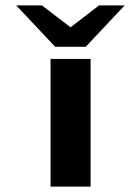

<svg xmlns="http://www.w3.org/2000/svg" viewBox="-20 -690 481 710"><path d="M40 -670H135L241 -589L346 -670H441L297 -517H184ZM167 0V-472H315V0Z"/></svg>

Font: Coval
Style: Black
Weight: 1000
Foundry: Context Ltd
Version: Version 001.000